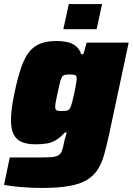

<svg xmlns="http://www.w3.org/2000/svg" viewBox="-40 -720 654 946"><path d="M167 206Q134 206 98.5 204Q63 202 32 198.5Q1 195 -20 191L8 56Q30 56 51.5 56Q73 56 95 56Q117 56 139 56Q184 56 209 54.5Q234 53 246.5 46Q259 39 265 23.5Q271 8 276 -20Q278 -32 282 -43.5Q286 -55 289 -67H279Q257 -42 235.5 -29.5Q214 -17 190 -13Q166 -9 134 -9Q95 -9 68 -20Q41 -31 27.5 -57.5Q14 -84 14 -130Q14 -156 18.5 -189.5Q23 -223 32 -265Q48 -341 65.5 -390.5Q83 -440 106.5 -467.5Q130 -495 162 -506.5Q194 -518 239 -518Q266 -518 290 -513Q314 -508 332.5 -494Q351 -480 360 -453H371L387 -510H594L497 -55Q485 0 473 42.5Q461 85 441 116Q421 147 387.5 167Q354 187 300.5 196.5Q247 206 167 206ZM267 -173Q280 -173 288 -174.5Q296 -176 301 -181.5Q306 -187 310 -198Q313 -206 316.5 -220.5Q320 -235 324 -252Q328 -269 331 -285.5Q334 -302 336 -315Q338 -328 338 -333Q338 -347 330 -350Q322 -353 305 -353Q289 -353 280 -351Q271 -349 265.5 -341Q260 -333 255.5 -314.5Q251 -296 244 -263Q238 -236 235 -219.5Q232 -203 232 -193Q232 -184 235.5 -179.5Q239 -175 247 -174Q255 -173 267 -173ZM272 -576 299 -700H463L436 -576Z"/></svg>

Font: Saira Thin Black
Style: Italic
Weight: 900
Italic angle: -12°
Version: Version 1.101